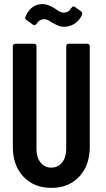

<svg xmlns="http://www.w3.org/2000/svg" viewBox="-20 -915 521 943"><path d="M293.9 -783.2Q271.5 -783.2 240.2 -801.8Q235.4 -804.2 228.3 -808.6Q221.2 -813 217.5 -815.2Q213.9 -817.4 208.3 -819.1Q202.6 -820.8 196.8 -820.8Q174.3 -820.8 159.2 -797.9Q151.9 -787.6 142.1 -793.9L109.9 -816.9Q100.6 -823.2 105 -833Q131.8 -895 188 -895Q215.8 -895 250 -873Q251.5 -872.1 259 -866.7Q266.6 -861.3 270 -859.4Q273.4 -857.4 279.8 -855.2Q286.1 -853 292 -853Q316.9 -853 331.1 -876Q337.4 -888.2 348.1 -880.9L378.9 -858.9Q383.8 -855.5 383.8 -849.1Q383.8 -842.3 379.9 -835.9Q364.3 -807.6 340.8 -795.4Q317.4 -783.2 293.9 -783.2ZM231.9 7.8Q147 7.8 95 -47.4Q43 -102.5 43 -193.8V-688Q43 -693.4 46.4 -696.8Q49.8 -700.2 55.2 -700.2H147Q152.3 -700.2 155.8 -696.8Q159.2 -693.4 159.2 -688V-182.1Q159.2 -142.1 179.2 -116.9Q199.2 -91.8 231.9 -91.8Q264.6 -91.8 284.9 -116.9Q305.2 -142.1 305.2 -182.1V-688Q305.2 -693.4 308.6 -696.8Q312 -700.2 316.9 -700.2H409.2Q414.1 -700.2 417.5 -696.8Q420.9 -693.4 420.9 -688V-193.8Q420.9 -102.5 369.1 -47.4Q317.4 7.8 231.9 7.8Z"/></svg>

Font: Barlow Condensed SemiBold
Style: Regular
Weight: 600
Width: 3
Designer: Jeremy Tribby
Foundry: Tribby Type
Version: Version 1.422;hotconv 1.0.109;makeotfexe 2.5.65596